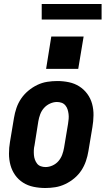

<svg xmlns="http://www.w3.org/2000/svg" viewBox="-20 -934 540 962"><path d="M207 8Q177 8 148 2Q119 -4 95.5 -19Q72 -34 56 -56.5Q40 -79 32.5 -106.5Q25 -134 25 -164Q25 -194 30 -223L50 -343Q54 -368 62.5 -393Q71 -418 86 -440Q101 -462 122 -479.5Q143 -497 167 -508.5Q191 -520 216.5 -524Q242 -528 267 -528Q297 -528 325.5 -522Q354 -516 377.5 -501Q401 -486 417.5 -463.5Q434 -441 441.5 -413.5Q449 -386 448.5 -356Q448 -326 443 -297L423 -177Q419 -152 410.5 -127Q402 -102 387.5 -80Q373 -58 352 -40.5Q331 -23 306.5 -11.5Q282 0 257 4Q232 8 207 8ZM208 -97Q226 -97 243.5 -105Q261 -113 273 -127Q285 -141 291.5 -158.5Q298 -176 301 -194L321 -314Q323 -326 324 -338.5Q325 -351 323.5 -363Q322 -375 318.5 -386Q315 -397 307.5 -406Q300 -415 289 -419Q278 -423 265 -423Q248 -423 230.5 -415Q213 -407 200.5 -393Q188 -379 181.5 -361.5Q175 -344 172 -326L153 -206Q150 -194 149.5 -181.5Q149 -169 150 -157Q151 -145 155 -134Q159 -123 166 -114Q173 -105 184.5 -101Q196 -97 208 -97ZM211 -589 237 -751H399L372 -589ZM189 -836V-914H489V-836Z"/></svg>

Font: Iosevka SS04 Extrabold Oblique
Style: Regular
Weight: 800
Italic angle: -9°
Monospace: yes
Designer: Belleve Invis
Foundry: Belleve Invis
Version: Version 19.0.0; ttfautohint (v1.8.4)